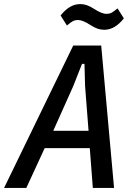

<svg xmlns="http://www.w3.org/2000/svg" viewBox="-54 -921 647 941"><path d="M401 0 386 -195H165L75 0H-34L305 -698H442L505 0ZM363 -499 360 -608H348L305 -499L207 -280H380ZM457 -775Q441 -775 425.5 -780Q410 -785 388 -799Q351 -823 328 -823Q314 -823 303.5 -817.5Q293 -812 274 -796L243 -845Q287 -901 339 -901Q355 -901 370.5 -896Q386 -891 408 -877Q445 -853 468 -853Q482 -853 492.5 -858.5Q503 -864 522 -880L553 -831Q509 -775 457 -775Z"/></svg>

Font: IBM Plex Sans Cond Medm
Style: Italic
Weight: 500
Width: 3
Italic angle: -11°
Designer: Mike Abbink, Paul van der Laan, Pieter van Rosmalen
Foundry: Bold Monday
Version: Version 1.3